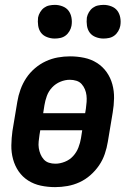

<svg xmlns="http://www.w3.org/2000/svg" viewBox="-20 -759 540 787"><path d="M206 8Q176 8 147.5 2Q119 -4 95.5 -19Q72 -34 56.5 -56.5Q41 -79 33.5 -106.5Q26 -134 26.5 -163.5Q27 -193 31 -222L51 -342Q55 -367 64 -392Q73 -417 87.5 -439Q102 -461 123 -479Q144 -497 168 -508Q192 -519 217 -523.5Q242 -528 267 -528Q297 -528 325.5 -522Q354 -516 377.5 -501Q401 -486 417 -463.5Q433 -441 440.5 -413.5Q448 -386 447.5 -356.5Q447 -327 442 -298L422 -178Q418 -153 409.5 -128Q401 -103 386 -81Q371 -59 350.5 -41Q330 -23 306 -12Q282 -1 256.5 3.5Q231 8 206 8ZM157 -295H329L332 -313Q334 -327 335 -341Q336 -355 334.5 -368Q333 -381 328 -393Q323 -405 314.5 -414.5Q306 -424 293 -428Q280 -432 266 -432Q247 -432 227.5 -424Q208 -416 193.5 -400.5Q179 -385 172 -365.5Q165 -346 162 -327ZM207 -88Q226 -88 246 -96Q266 -104 280 -119.5Q294 -135 301.5 -154.5Q309 -174 312 -193L317 -225H145L142 -207Q140 -193 138.5 -179Q137 -165 139 -152Q141 -139 146 -127Q151 -115 159.5 -105.5Q168 -96 180.5 -92Q193 -88 207 -88ZM404 -601Q388 -601 372.5 -607Q357 -613 348 -625Q339 -637 336.5 -653.5Q334 -670 336 -687Q338 -698 344.5 -709Q351 -720 360.5 -727Q370 -734 381.5 -736.5Q393 -739 405 -739Q421 -739 436.5 -733Q452 -727 461 -715Q470 -703 473 -686.5Q476 -670 473 -653Q471 -642 464.5 -631Q458 -620 448.5 -613Q439 -606 427.5 -603.5Q416 -601 404 -601ZM204 -601Q188 -601 172.5 -607Q157 -613 148 -625Q139 -637 136.5 -653.5Q134 -670 136 -687Q138 -698 144.5 -709Q151 -720 160.5 -727Q170 -734 181.5 -736.5Q193 -739 205 -739Q221 -739 236.5 -733Q252 -727 261 -715Q270 -703 273 -686.5Q276 -670 273 -653Q271 -642 264.5 -631Q258 -620 248.5 -613Q239 -606 227.5 -603.5Q216 -601 204 -601Z"/></svg>

Font: Iosevka SS18
Style: Bold Italic
Weight: 700
Italic angle: -9°
Monospace: yes
Designer: Belleve Invis
Foundry: Belleve Invis
Version: Version 25.1.1; ttfautohint (v1.8.4)